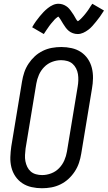

<svg xmlns="http://www.w3.org/2000/svg" viewBox="-20 -993 573 1021"><path d="M203 8Q175 8 148 2Q121 -4 99 -18.5Q77 -33 62 -55Q47 -77 40.5 -103.5Q34 -130 35 -158Q36 -186 40 -214L97 -559Q101 -584 109 -608Q117 -632 131.5 -654Q146 -676 165 -693.5Q184 -711 207.5 -722.5Q231 -734 256 -738.5Q281 -743 306 -743Q334 -743 361 -737Q388 -731 410 -716.5Q432 -702 447 -680Q462 -658 468.5 -631.5Q475 -605 474.5 -577Q474 -549 469 -521L412 -176Q408 -151 400 -127Q392 -103 377.5 -81Q363 -59 344 -41.5Q325 -24 301.5 -12.5Q278 -1 253 3.5Q228 8 203 8ZM204 -62Q228 -62 252 -71Q276 -80 294 -98.5Q312 -117 322 -140Q332 -163 336 -187L393 -532Q396 -549 396.5 -566Q397 -583 394.5 -599Q392 -615 384.5 -629.5Q377 -644 365.5 -654Q354 -664 338 -668.5Q322 -673 305 -673Q281 -673 257 -664Q233 -655 215 -636.5Q197 -618 187 -595Q177 -572 173 -548L116 -203Q114 -186 113 -169Q112 -152 115 -136Q118 -120 125 -105.5Q132 -91 143.5 -81Q155 -71 171 -66.5Q187 -62 204 -62ZM213 -812 151 -848Q161 -866 171.5 -880.5Q182 -895 192 -907Q202 -919 211.5 -929Q221 -939 234 -949.5Q247 -960 261.5 -966.5Q276 -973 291 -973Q297 -973 302.5 -972Q308 -971 313 -969.5Q318 -968 323 -965.5Q328 -963 332.5 -960Q337 -957 340.5 -954Q344 -951 347.5 -947Q351 -943 354.5 -938.5Q358 -934 360.5 -930Q363 -926 366 -922Q369 -918 371.5 -914Q374 -910 377 -904.5Q380 -899 383 -894Q386 -889 388 -886Q390 -883 394 -880Q397 -882 400.5 -884.5Q404 -887 408.5 -891.5Q413 -896 415 -898Q417 -900 419.5 -903Q422 -906 425 -909Q428 -912 430.5 -915.5Q433 -919 436.5 -923Q440 -927 443 -931.5Q446 -936 449.5 -940.5Q453 -945 456 -950.5Q459 -956 463 -961.5Q467 -967 471 -973L533 -937Q522 -919 511.5 -904.5Q501 -890 491 -878Q481 -866 472 -855.5Q463 -845 450 -835Q437 -825 422.5 -818.5Q408 -812 393 -812Q380 -812 367.5 -816.5Q355 -821 346 -828.5Q337 -836 329.5 -846Q322 -856 316 -866Q310 -876 303 -887.5Q296 -899 290 -905Q287 -903 283.5 -900.5Q280 -898 275 -893.5Q270 -889 268.5 -887Q267 -885 264.5 -882Q262 -879 259 -876Q256 -873 253 -869Q250 -865 247 -861.5Q244 -858 241 -853.5Q238 -849 234.5 -844Q231 -839 227.5 -834Q224 -829 220.5 -823.5Q217 -818 213 -812Z"/></svg>

Font: Iosevka Curly Slab
Style: Italic
Weight: 400
Italic angle: -9°
Monospace: yes
Designer: Belleve Invis
Foundry: Belleve Invis
Version: Version 22.1.2; ttfautohint (v1.8.4)